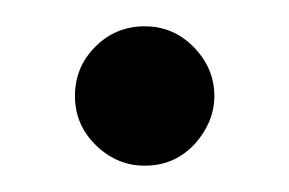

<svg xmlns="http://www.w3.org/2000/svg" viewBox="-20 -117 220 146"><path d="M90 9Q69 9 53 -6.5Q37 -22 37 -44Q37 -66 52.5 -81.5Q68 -97 90 -97Q112 -97 127.5 -81Q143 -65 143 -44Q143 -30 135.5 -17.5Q128 -5 116.5 2Q105 9 90 9Z"/></svg>

Font: MuseoModerno SemiBold Light
Style: Regular
Weight: 300
Version: Version 1.001